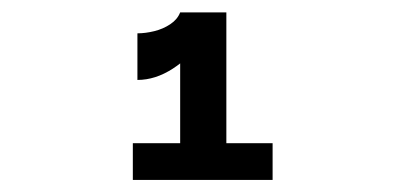

<svg xmlns="http://www.w3.org/2000/svg" viewBox="-20 -848 660 318"><path d="M278.4 -827.5H331.5Q331.5 -806.3 313.2 -779.7Q295 -753 266.2 -734.3Q237.3 -715.6 207.6 -715.6V-792.8Q220.9 -792.8 235.5 -796.4Q250.2 -800 262 -807.9Q273.9 -815.8 278.4 -827.5ZM278.4 -550V-827.5H354.9V-550ZM200 -610.8H431.5V-550H200Z"/></svg>

Font: Monaspace Neon Var ExtraLight
Style: Regular
Weight: 200
Designer: Riley Cran and the Lettermatic Team
Version: Version 1.200 (Monaspace Neon Var)